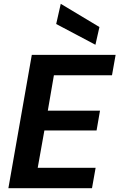

<svg xmlns="http://www.w3.org/2000/svg" viewBox="-20 -988 627 1008"><path d="M24 0 147 -700H587L568 -593H263L231 -407H505L487 -303H213L178 -107H482L463 0ZM481 -753 275 -862 299 -968 502 -846Z"/></svg>

Font: DM Sans 20pt
Style: Bold Italic
Weight: 700
Italic angle: -10°
Version: Version 4.004;gftools[0.9.30]